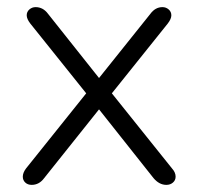

<svg xmlns="http://www.w3.org/2000/svg" viewBox="-20 -512 555 539"><path d="M44 -16Q44 -27 53 -39L222 -250L65 -446Q55 -459 55 -469Q55 -479 62.5 -485.5Q70 -492 80 -492Q101 -492 115 -473L258 -293L402 -473Q416 -492 436 -492Q446 -492 453.5 -485.5Q461 -479 461 -469Q461 -459 451 -446L294 -250L463 -39Q473 -28 473 -16Q473 -6 465.5 0.5Q458 7 447 7Q427 7 411 -12L258 -205L104 -12Q90 7 69 7Q58 7 51 0.5Q44 -6 44 -16Z"/></svg>

Font: SN Pro Light
Style: Regular
Weight: 300
Designer: Tobias Whetton
Foundry: Supernotes
Version: Version 1.002